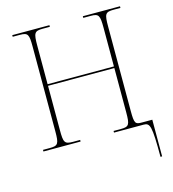

<svg xmlns="http://www.w3.org/2000/svg" viewBox="-131 -821 1023 1138"><g transform="rotate(-15 380.5 -252.0)"><path d="M712 210H722V-15H658C618 -15 612 -21 612 -98V-615C612 -693 617 -704 670 -704H711V-714H483V-704H529C578 -704 584 -693 584 -615V-379H177V-615C177 -693 183 -704 234 -704H278V-714H50V-704H93C144 -704 149 -693 149 -615V-98C149 -21 143 -10 92 -10H50V0H278V-10H235C182 -10 177 -21 177 -98V-369H584V-98C584 -21 578 -10 528 -10H483V0H665C704 0 712 20 712 210Z"/></g></svg>

Font: Noto Serif Display Thin
Style: Regular
Weight: 100
Designer: Monotype Design Team
Foundry: Monotype Imaging Inc.
Version: Version 2.009